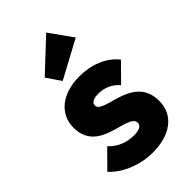

<svg xmlns="http://www.w3.org/2000/svg" viewBox="-235 -840 928 928"><g transform="rotate(-45 229.0 -375.5)"><path d="M231 12C352 12 429 -47 429 -143C429 -325 193 -285 193 -347C193 -365 210 -376 245 -376C282 -376 322 -363 352 -327L439 -415C395 -471 321 -500 239 -500C120 -500 44 -437 44 -344C44 -165 281 -212 281 -141C281 -122 261 -111 225 -111C173 -111 128 -131 96 -166L9 -78C59 -23 144 12 231 12ZM117 -614 167 -541 360 -645 276 -763Z"/></g></svg>

Font: MV Cash
Style: Bold
Weight: 700
Designer: Rodrigo Fuenzalida
Foundry: fragTYPE
Version: Version 1.100;Glyphs 3.1.2 (3151)